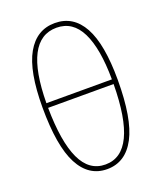

<svg xmlns="http://www.w3.org/2000/svg" viewBox="-143 -865 817 967"><g transform="rotate(-20 265.0 -381.0)"><path d="M264 10Q166 10 114.5 -88Q63 -186 63 -393Q63 -587 115.5 -679.5Q168 -772 266 -772Q365 -772 416 -679Q467 -586 467 -395Q467 -187 415 -88.5Q363 10 264 10ZM440 -407Q439 -573 396 -660Q353 -747 266 -747Q92 -747 89 -407ZM264 -15Q437 -15 440 -382H89Q91 -200 134 -107.5Q177 -15 264 -15Z"/></g></svg>

Font: Noto Sans Mono Condensed Thin
Style: Regular
Weight: 100
Width: 3
Designer: Monotype Design Team
Foundry: Monotype Imaging Inc.
Version: Version 2.014; ttfautohint (v1.8.4.7-5d5b)